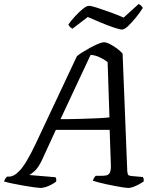

<svg xmlns="http://www.w3.org/2000/svg" viewBox="-52 -929 783 949"><path d="M148 0Q141 0 118.5 -3Q96 -6 67 -11Q38 -16 11.5 -21.5Q-15 -27 -32 -32Q-30 -39 -25.5 -46Q-21 -53 -17 -56H-6Q3 -56 15.5 -62Q28 -68 44.5 -85Q61 -102 81 -135.5Q101 -169 127 -224L328 -651Q338 -660 356.5 -671.5Q375 -683 395.5 -694Q416 -705 434 -712.5Q452 -720 462 -720Q474 -720 491.5 -711Q509 -702 526.5 -689Q544 -676 554 -664L577 -84Q578 -70 581.5 -65Q585 -60 598 -59L654 -54Q657 -50 658 -44.5Q659 -39 658 -32Q648 -25 634 -17.5Q620 -10 606.5 -5Q593 0 582 0Q575 0 557.5 -2.5Q540 -5 517.5 -9.5Q495 -14 473 -18.5Q451 -23 433 -28Q415 -33 407 -36Q409 -43 413 -49.5Q417 -56 421 -60H447Q462 -60 473 -62Q484 -64 490.5 -75Q497 -86 496 -113L490 -287H224L156 -139Q137 -99 118.5 -83Q100 -67 93 -64L222 -53Q225 -50 226 -44Q227 -38 225 -31Q216 -24 202 -16.5Q188 -9 173.5 -4.5Q159 0 148 0ZM247 -340Q302 -340 348.5 -341.5Q395 -343 431 -344.5Q467 -346 489 -349L480 -622Q462 -636 440.5 -646Q419 -656 396 -658ZM551 -783Q540 -783 510.5 -793Q481 -803 446 -817.5Q411 -832 382 -845L306 -787Q302 -789 296 -794Q290 -799 286 -808Q301 -829 320.5 -850Q340 -871 358 -885.5Q376 -900 387 -900Q400 -900 429 -890.5Q458 -881 494 -868Q530 -855 559 -842L633 -909Q641 -906 646.5 -900Q652 -894 654 -890Q639 -866 619 -841.5Q599 -817 581 -800Q563 -783 551 -783Z"/></svg>

Font: Texturina 12pt
Style: Italic
Weight: 400
Italic angle: -11°
Designer: Guillermo Torres Carreño
Foundry: Omnibus-Type
Version: Version 1.002